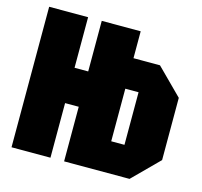

<svg xmlns="http://www.w3.org/2000/svg" viewBox="-102 -812 974 924"><g transform="rotate(15 385.0 -350.0)"><path d="M32 0V-700H226V-448H294V-700H488V-566H620L748 -438V-128L620 0H294V-272H226V0ZM554 -414H488V-152H554Z"/></g></svg>

Font: Tektur Condensed ExtraBold
Style: Regular
Weight: 800
Width: 3
Designer: Adam Jagosz
Foundry: Adam Jagosz
Version: Version 1.005;gftools[0.9.30]